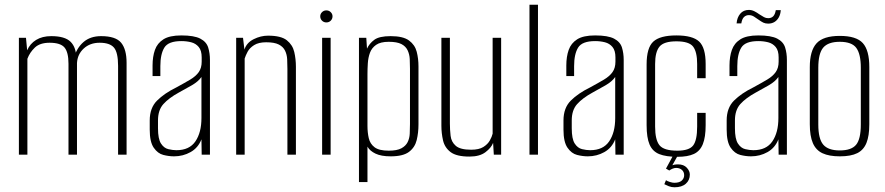

<svg xmlns="http://www.w3.org/2000/svg" viewBox="-20 -655 3747 813"><path d="M60 0V-495H90L95 -442Q107 -470 133 -486Q159 -502 197 -502Q255 -502 279 -478Q303 -454 303 -408L292 -407Q304 -451 333 -476.5Q362 -502 408 -502Q470 -502 493 -474Q516 -446 516 -389V0H480V-376Q480 -433 462.5 -453.5Q445 -474 402 -474Q361 -474 334.5 -449.5Q308 -425 306 -388V0H270V-385Q270 -434 253 -454Q236 -474 190 -474Q149 -474 127.5 -453.5Q106 -433 96 -406V0Z M717 7Q695 7 671.5 1Q648 -5 631 -29.5Q614 -54 614 -106V-145Q614 -198 645 -229Q676 -260 727 -285Q762 -304 785.5 -318Q809 -332 821.5 -349.5Q834 -367 834 -394V-412Q834 -441 821.5 -456Q809 -471 789.5 -476Q770 -481 748 -481Q693 -481 676 -453.5Q659 -426 659 -375V-333H626V-378Q626 -415 636 -443.5Q646 -472 672 -488.5Q698 -505 748 -505Q802 -505 828 -491.5Q854 -478 861.5 -454Q869 -430 869 -401V0H834L833 -65Q819 -29 787 -11Q755 7 717 7ZM727 -19Q782 -19 807.5 -56.5Q833 -94 833 -155V-329Q820 -310 792.5 -294Q765 -278 737 -263Q695 -240 672 -214.5Q649 -189 649 -145V-112Q649 -67 661.5 -47.5Q674 -28 692.5 -23.5Q711 -19 727 -19Z M980 0V-495H1009L1015 -445Q1024 -474 1054 -489Q1084 -504 1115 -504Q1170 -504 1194.5 -484.5Q1219 -465 1226 -435Q1233 -405 1233 -372V0H1197V-363Q1197 -384 1196 -404Q1195 -424 1187 -440.5Q1179 -457 1160.5 -466.5Q1142 -476 1107 -476Q1075 -476 1056 -464Q1037 -452 1028.5 -436Q1020 -420 1016 -407V0Z M1344 0V-495H1380V0ZM1362 -560Q1351 -560 1343.5 -567.5Q1336 -575 1336 -586Q1336 -596 1343.5 -603.5Q1351 -611 1362 -611Q1373 -611 1380.5 -603.5Q1388 -596 1388 -586Q1388 -575 1380.5 -567.5Q1373 -560 1362 -560Z M1500 116V-495H1531L1534 -449Q1544 -471 1565 -486.5Q1586 -502 1634 -502Q1687 -502 1712 -483.5Q1737 -465 1744.5 -436Q1752 -407 1752 -374V-128Q1752 -93 1744.5 -62Q1737 -31 1712 -12Q1687 7 1634 7Q1594 7 1570 -4.5Q1546 -16 1536 -34V116ZM1626 -17Q1661 -17 1679.5 -27Q1698 -37 1706 -53Q1714 -69 1715 -89Q1716 -109 1716 -130V-364Q1716 -385 1715 -405Q1714 -425 1706 -442Q1698 -459 1679.5 -468.5Q1661 -478 1626 -478Q1591 -478 1572.5 -465Q1554 -452 1546.5 -431.5Q1539 -411 1537.5 -387Q1536 -363 1536 -341V-122Q1536 -94 1541.5 -70Q1547 -46 1566 -31.5Q1585 -17 1626 -17Z M1968 8Q1913 8 1888 -11Q1863 -30 1856 -60.5Q1849 -91 1849 -123V-495H1885V-132Q1885 -106 1888 -80Q1891 -54 1910 -37.5Q1929 -21 1975 -21Q2008 -21 2026.5 -32.5Q2045 -44 2054 -60Q2063 -76 2066 -89V-495H2102V0H2071L2068 -50Q2060 -29 2035.5 -10.5Q2011 8 1968 8Z M2222 0V-635H2258V0Z M2469 7Q2447 7 2423.5 1Q2400 -5 2383 -29.5Q2366 -54 2366 -106V-145Q2366 -198 2397 -229Q2428 -260 2479 -285Q2514 -304 2537.5 -318Q2561 -332 2573.5 -349.5Q2586 -367 2586 -394V-412Q2586 -441 2573.5 -456Q2561 -471 2541.5 -476Q2522 -481 2500 -481Q2445 -481 2428 -453.5Q2411 -426 2411 -375V-333H2378V-378Q2378 -415 2388 -443.5Q2398 -472 2424 -488.5Q2450 -505 2500 -505Q2554 -505 2580 -491.5Q2606 -478 2613.5 -454Q2621 -430 2621 -401V0H2586L2585 -65Q2571 -29 2539 -11Q2507 7 2469 7ZM2479 -19Q2534 -19 2559.5 -56.5Q2585 -94 2585 -155V-329Q2572 -310 2544.5 -294Q2517 -278 2489 -263Q2447 -240 2424 -214.5Q2401 -189 2401 -145V-112Q2401 -67 2413.5 -47.5Q2426 -28 2444.5 -23.5Q2463 -19 2479 -19Z M2849 9Q2800 9 2771.5 -2.5Q2743 -14 2730.5 -43Q2718 -72 2718 -125V-382Q2718 -453 2746.5 -479Q2775 -505 2844 -505Q2913 -505 2940.5 -479Q2968 -453 2968 -384V-324H2932V-384Q2932 -435 2915 -457.5Q2898 -480 2844 -480Q2791 -480 2772.5 -457.5Q2754 -435 2754 -384V-119Q2754 -63 2772.5 -40Q2791 -17 2848 -17Q2898 -17 2915 -39Q2932 -61 2932 -119V-177H2968V-125Q2968 -74 2956 -44.5Q2944 -15 2918 -3Q2892 9 2849 9ZM2836 138Q2823 138 2812 133.5Q2801 129 2793 125L2800 108Q2805 112 2816.5 115.5Q2828 119 2835 119Q2857 119 2867 109.5Q2877 100 2877 87Q2877 73 2867.5 64.5Q2858 56 2843 56Q2836 56 2828.5 59Q2821 62 2814 67L2800 59L2832 0H2852L2824 50L2819 49Q2826 44 2834.5 42.5Q2843 41 2851 41Q2875 41 2888 55Q2901 69 2901 84Q2901 108 2884 123Q2867 138 2836 138Z M3160 7Q3138 7 3114.5 1Q3091 -5 3074 -29.5Q3057 -54 3057 -106V-145Q3057 -198 3088 -229Q3119 -260 3170 -285Q3205 -304 3228.5 -318Q3252 -332 3264.5 -349.5Q3277 -367 3277 -394V-412Q3277 -441 3264.5 -456Q3252 -471 3232.5 -476Q3213 -481 3191 -481Q3136 -481 3119 -453.5Q3102 -426 3102 -375V-333H3069V-378Q3069 -415 3079 -443.5Q3089 -472 3115 -488.5Q3141 -505 3191 -505Q3245 -505 3271 -491.5Q3297 -478 3304.5 -454Q3312 -430 3312 -401V0H3277L3276 -65Q3262 -29 3230 -11Q3198 7 3160 7ZM3170 -19Q3225 -19 3250.5 -56.5Q3276 -94 3276 -155V-329Q3263 -310 3235.5 -294Q3208 -278 3180 -263Q3138 -240 3115 -214.5Q3092 -189 3092 -145V-112Q3092 -67 3104.5 -47.5Q3117 -28 3135.5 -23.5Q3154 -19 3170 -19ZM3233 -555Q3221 -555 3212.5 -559Q3204 -563 3190 -573Q3183 -578 3173 -584.5Q3163 -591 3151 -591Q3139 -591 3130.5 -583Q3122 -575 3119 -556H3099Q3101 -581 3114.5 -597Q3128 -613 3151 -613Q3163 -613 3174 -607.5Q3185 -602 3196 -594Q3207 -587 3215 -582.5Q3223 -578 3233 -578Q3246 -578 3254 -586Q3262 -594 3265 -612H3286Q3285 -595 3278 -582Q3271 -569 3259.5 -562Q3248 -555 3233 -555Z M3536 7Q3491 7 3463 -6Q3435 -19 3422 -49Q3409 -79 3409 -129V-371Q3409 -440 3437.5 -471.5Q3466 -503 3536 -503Q3606 -503 3633.5 -472.5Q3661 -442 3661 -371V-129Q3661 -80 3649 -50Q3637 -20 3610 -6.5Q3583 7 3536 7ZM3536 -18Q3585 -18 3605 -42Q3625 -66 3625 -128V-368Q3625 -426 3606 -452Q3587 -478 3536 -478Q3487 -478 3466 -453.5Q3445 -429 3445 -368V-128Q3445 -67 3466 -42.5Q3487 -18 3536 -18Z"/></svg>

Font: Alumni Sans ExtraLight
Style: Regular
Weight: 250
Version: Version 1.018